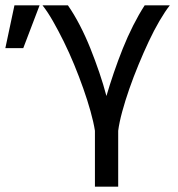

<svg xmlns="http://www.w3.org/2000/svg" viewBox="-147 -714 667 718"><path d="M208 -225Q203 -257 191.5 -298Q180 -339 164.5 -383Q149 -427 130.5 -472Q112 -517 91.5 -558.5Q71 -600 51 -635Q31 -670 12 -694H107Q130 -661 151.5 -619.5Q173 -578 191 -533Q209 -488 224.5 -442.5Q240 -397 251 -355Q263 -396 278.5 -441.5Q294 -487 312 -532Q330 -577 351 -618.5Q372 -660 394 -694H488Q470 -671 449.5 -636Q429 -601 409.5 -559.5Q390 -518 371 -472Q352 -426 336.5 -381.5Q321 -337 310 -296.5Q299 -256 295 -225V-16H208ZM-93 -694H1L-60 -534H-127Z"/></svg>

Font: D2Coding ligature
Style: Regular
Weight: 400
Monospace: yes
Designer: Yong-Rak Park; Jeong-Hwan Yoon; Sang-Min Lee;
Foundry: NHN Corporation
Version: Version 1.3.2; Build 20180524